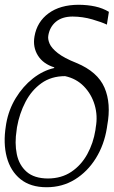

<svg xmlns="http://www.w3.org/2000/svg" viewBox="-29 -780 480 810"><path d="M116.5 -626.4Q127.1 -687.9 175.8 -723.7Q224.4 -759.6 302.6 -759.9Q340.6 -759.6 372.5 -752.7Q404.5 -745.7 430.4 -730.1L421.9 -676.1Q400.9 -686.4 360.4 -698.2Q320 -709.9 277 -710.2Q232.6 -709.9 206.5 -687.9Q180.4 -665.8 174.7 -629.3Q172.2 -614.7 180.2 -595.9Q188.2 -577.1 214.7 -556.1Q241.1 -535.2 294 -514.2Q382.8 -477.3 411.8 -410.3Q440.7 -343.4 423.3 -250L421.9 -240.1Q410.5 -169 375.4 -112.4Q340.2 -55.8 287.1 -22.9Q234 9.9 167.6 9.9Q99.8 9.9 57.5 -24.1Q15.3 -58.2 -0.4 -116.8Q-16 -175.4 -4.3 -248.6L-2.8 -258.5Q7.5 -317.1 37.5 -366.3Q67.5 -415.5 109.7 -448.9Q152 -482.2 198.9 -492.9L200.3 -495.7Q153.1 -510.3 130.9 -545.8Q108.7 -581.3 116.5 -626.4ZM42.6 -242.9 41.2 -231.5Q32.3 -176.1 41.9 -129.6Q51.5 -83.1 83.5 -55.2Q115.4 -27.3 173.3 -27Q230.5 -27.3 272 -55.2Q313.6 -83.1 339.1 -129.4Q364.7 -175.8 373.6 -231.5L375 -242.9Q383.9 -291.5 370.4 -337.2Q356.9 -382.8 324.9 -415.7Q293 -448.5 245.7 -458.8Q187.5 -458.8 145.8 -429Q104 -399.1 78.5 -350.1Q52.9 -301.1 42.6 -242.9Z"/></svg>

Font: Inter Thin  BETA
Style: Italic
Weight: 100
Italic angle: -9.39999°
Designer: Rasmus Andersson
Foundry: rsms
Version: Version 3.011;git-f93a4a705